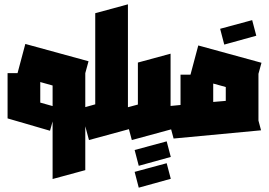

<svg xmlns="http://www.w3.org/2000/svg" viewBox="-20 -640 1243 887"><path d="M211 -36 15 -93V-94V-302H61L97 -437L389 -357L374 -302V146L223 187V-79ZM166 -166 223 -150V-245L166 -261Z M391 7 352 -139 420 -158V-579L571 -620V-86L582 -45Z M589 7 550 -139 617 -157V-351L768 -392V-150L795 -49ZM621 126 602 53 750 13 769 85ZM621 227 602 154 750 114 769 186Z M782 0 742 -148 814 -155V-295H860L896 -430L1188 -350L1174 -299V-83L1186 -38ZM965 -254V-169L1023 -174V-238ZM1016 -434 997 -507 1145 -547 1164 -475Z"/></svg>

Font: Blaka
Style: Regular
Weight: 400
Designer: Mohamed Gaber
Foundry: Kief Type Foundry
Version: Version 1.003; ttfautohint (v1.8.4.7-5d5b)